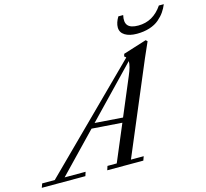

<svg xmlns="http://www.w3.org/2000/svg" viewBox="-182 -987 1203 1122"><g transform="rotate(-15 419.0 -426.0)"><path d="M706.5 -725.6Q661.6 -725.6 634.3 -742.4Q606.9 -759.3 606.9 -790.5Q606.9 -818.8 627 -852.1H656.2Q646.5 -810.1 663.6 -790Q680.7 -770 726.6 -770Q816.4 -770 872.1 -852.1H901.9Q892.1 -828.1 877.9 -807.6Q863.8 -787.1 841.1 -767.6Q818.4 -748 783.7 -736.8Q749 -725.6 706.5 -725.6ZM-64.5 0 -55.7 -24.4H20.5L609.4 -607.9Q605 -613.3 599.1 -616.7L603.5 -631.8L745.1 -676.3L754.4 -667.5Q726.1 -604.5 713.9 -575.7L481.4 -24.4H558.6L549.8 0H331.5L339.4 -24.4H395.5L488.8 -245.6L305.7 -258.8L80.1 -24.4H207L199.2 0ZM595.7 -500Q619.1 -554.2 618.2 -584L331.5 -286.1L500.5 -273.9Z"/></g></svg>

Font: Elstob 18pt
Style: Italic
Weight: 400
Italic angle: -20°
Designer: Peter S. Baker
Version: Version 1.015